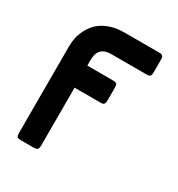

<svg xmlns="http://www.w3.org/2000/svg" viewBox="-155 -575 786 846"><g transform="rotate(30 237.5 -152.5)"><path d="M51.8 144V-297.9Q51.8 -319.8 56.4 -341.8Q61 -363.8 74 -387.9Q86.9 -412.1 106.4 -430.2Q126 -448.2 158.4 -460.2Q190.9 -472.2 232.9 -472.2H412.1Q421.9 -472.2 426.5 -467.5Q431.2 -462.9 431.6 -459.5Q432.1 -456.1 432.1 -445.8V-380.9Q431.2 -367.7 426 -364.3Q420.9 -360.8 408.2 -360.8H229Q164.1 -360.8 164.1 -293V-264.2H293Q310.1 -264.2 314 -259Q317.9 -253.9 317.9 -238.8V-179.2Q317.9 -171.4 317.4 -167.7Q316.9 -164.1 314.9 -159.4Q313 -154.8 308.1 -153.3Q303.2 -151.9 294.9 -151.9H164.1V140.1Q164.1 156.2 159.4 161.6Q154.8 167 136.2 167H75.2Q60.1 167 55.9 162.1Q51.8 157.2 51.8 144Z"/></g></svg>

Font: CMU Sans Serif Demi Condensed
Style: DemiCondensed
Weight: 600
Width: 3
Version: Version 0.7.0